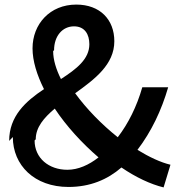

<svg xmlns="http://www.w3.org/2000/svg" viewBox="-20 -771 787 838"><path d="M36 -173C36 -50 130 45 279 45C373 45 449 13 510 -40C573 3 637 33 694 47L724 -52C682 -62 632 -85 580 -117C641 -197 685 -290 714 -390H601C577 -306 540 -232 494 -172C425 -227 358 -295 308 -364C393 -425 479 -489 479 -591C479 -686 416 -751 313 -751C198 -751 122 -666 122 -560C122 -505 141 -444 172 -382C92 -329 20 -264 20 -156ZM136 -163C136 -216 172 -257 219 -297C270 -220 338 -146 410 -84C368 -51 321 -30 274 -30C193 -30 131 -81 131 -158ZM216 -552C216 -613 252 -656 303 -656C350 -656 370 -621 370 -578C370 -513 314 -470 246 -426C225 -468 212 -510 212 -548Z"/></svg>

Font: GenEiGothic-pro-SemiBold
Style: Regular
Weight: 500
Designer: Ryoko NISHIZUKA (kana & ideographs); Paul D. Hunt (Latin, Greek & Cyrillic); Wenlong ZHANG (bopomofo); Sandoll Communica
Foundry: Adobe Systems Incorporated; o_tamon
Version: Version 1.000.140830